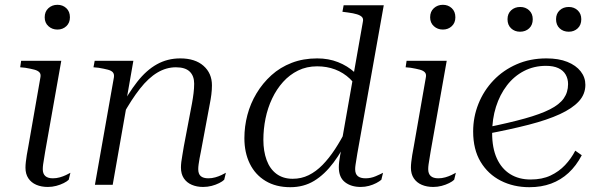

<svg xmlns="http://www.w3.org/2000/svg" viewBox="-20 -769 2482 799"><path d="M86 -71Q86 -82 87.5 -95Q89 -108 91.5 -124Q94 -140 98 -160L148 -446Q151 -460 144.5 -467.5Q138 -475 123.5 -479Q109 -483 85 -487L64 -489L68 -516H235L168 -138Q166 -124 163.5 -110Q161 -96 159.5 -85Q158 -74 158 -65Q158 -46 168.5 -36.5Q179 -27 200 -27Q215 -27 229 -31Q243 -35 254.5 -40.5Q266 -46 273 -50L266 -21Q259 -14 245 -7Q231 0 214 4.5Q197 9 179 9Q152 9 131 0Q110 -9 98 -27Q86 -45 86 -71ZM166 -697Q166 -721 181.5 -735Q197 -749 219 -749Q241 -749 256 -735Q271 -721 271 -697Q271 -674 256 -660Q241 -646 219 -646Q197 -646 181.5 -660Q166 -674 166 -697Z M375 0H449L510 -347L507 -356L535 -516H374L369 -489L390 -487Q414 -483 429 -479Q444 -475 450 -467.5Q456 -460 454 -447ZM816 -138 853 -336Q857 -356 859.5 -375.5Q862 -395 862 -414Q862 -464 827 -495Q792 -526 730 -526Q677 -526 633 -501.5Q589 -477 551 -428.5Q513 -380 476 -310L490 -288Q527 -355 562.5 -400Q598 -445 635 -467Q672 -489 712 -489Q751 -489 769.5 -471Q788 -453 788 -421Q788 -402 785.5 -381.5Q783 -361 779 -339L745 -160Q742 -140 739 -124Q736 -108 734.5 -95Q733 -82 733 -72Q733 -45 745 -27Q757 -9 778 0Q799 9 825 9Q844 9 861 4.5Q878 0 892 -7Q906 -14 913 -21L920 -50Q913 -46 901.5 -40.5Q890 -35 876 -31Q862 -27 847 -27Q826 -27 815.5 -36Q805 -45 805 -65Q805 -74 806.5 -85Q808 -96 810.5 -110Q813 -124 816 -138Z M1188 10Q1128 10 1085 -16Q1042 -42 1019.5 -88Q997 -134 997 -194Q997 -243 1009.5 -290.5Q1022 -338 1047.5 -380.5Q1073 -423 1109.5 -456Q1146 -489 1194 -507.5Q1242 -526 1300 -526Q1347 -526 1386.5 -510.5Q1426 -495 1455.5 -468Q1485 -441 1501 -405L1479 -376Q1464 -415 1436.5 -441Q1409 -467 1374.5 -480Q1340 -493 1300 -493Q1256 -493 1220.5 -475.5Q1185 -458 1158 -428Q1131 -398 1112.5 -359Q1094 -320 1085 -276Q1076 -232 1076 -187Q1076 -140 1089.5 -103Q1103 -66 1130.5 -45.5Q1158 -25 1198 -25Q1234 -25 1264.5 -40Q1295 -55 1322 -82.5Q1349 -110 1374 -148Q1399 -186 1422 -232L1438 -211Q1405 -142 1368 -92.5Q1331 -43 1287.5 -16.5Q1244 10 1188 10ZM1481 9Q1441 9 1415.5 -11Q1390 -31 1390 -73Q1390 -84 1391.5 -96Q1393 -108 1395.5 -123Q1398 -138 1402 -155L1398 -156L1490 -678Q1493 -691 1486.5 -698Q1480 -705 1465.5 -709.5Q1451 -714 1428 -717L1405 -720L1410 -747H1577L1467 -130Q1465 -117 1463 -105Q1461 -93 1459.5 -83Q1458 -73 1458 -65Q1458 -45 1469 -36Q1480 -27 1501 -27Q1523 -27 1543 -35.5Q1563 -44 1574 -50L1567 -21Q1559 -14 1545.5 -7Q1532 0 1515.5 4.5Q1499 9 1481 9Z M1690 -71Q1690 -82 1691.5 -95Q1693 -108 1695.5 -124Q1698 -140 1702 -160L1752 -446Q1755 -460 1748.5 -467.5Q1742 -475 1727.5 -479Q1713 -483 1689 -487L1668 -489L1672 -516H1839L1772 -138Q1770 -124 1767.5 -110Q1765 -96 1763.5 -85Q1762 -74 1762 -65Q1762 -46 1772.5 -36.5Q1783 -27 1804 -27Q1819 -27 1833 -31Q1847 -35 1858.5 -40.5Q1870 -46 1877 -50L1870 -21Q1863 -14 1849 -7Q1835 0 1818 4.5Q1801 9 1783 9Q1756 9 1735 0Q1714 -9 1702 -27Q1690 -45 1690 -71ZM1770 -697Q1770 -721 1785.5 -735Q1801 -749 1823 -749Q1845 -749 1860 -735Q1875 -721 1875 -697Q1875 -674 1860 -660Q1845 -646 1823 -646Q1801 -646 1785.5 -660Q1770 -674 1770 -697Z M2183 10Q2117 10 2064 -17Q2011 -44 1980 -95.5Q1949 -147 1949 -222Q1949 -282 1971 -337Q1993 -392 2033.5 -434.5Q2074 -477 2130 -501.5Q2186 -526 2254 -526Q2305 -526 2341 -511.5Q2377 -497 2396.5 -472Q2416 -447 2416 -416Q2416 -377 2389 -347.5Q2362 -318 2310 -294Q2258 -270 2180.5 -250Q2103 -230 2002 -211L2007 -239Q2100 -258 2164.5 -276Q2229 -294 2268.5 -314Q2308 -334 2326 -359.5Q2344 -385 2344 -419Q2344 -441 2334 -458.5Q2324 -476 2303.5 -485.5Q2283 -495 2252 -495Q2202 -495 2160.5 -473.5Q2119 -452 2089.5 -413.5Q2060 -375 2044 -324.5Q2028 -274 2028 -215Q2028 -153 2047.5 -110Q2067 -67 2103 -44.5Q2139 -22 2188 -22Q2236 -22 2271 -38.5Q2306 -55 2331.5 -82Q2357 -109 2374 -142L2401 -123Q2378 -79 2346 -49.5Q2314 -20 2273.5 -5Q2233 10 2183 10ZM2144 -637Q2167 -637 2182 -651Q2197 -665 2197 -689Q2197 -712 2182 -726Q2167 -740 2145 -740Q2122 -740 2107 -726Q2092 -712 2092 -689Q2092 -665 2107 -651Q2122 -637 2144 -637ZM2347 -637Q2369 -637 2384 -651Q2399 -665 2399 -689Q2399 -712 2384 -726Q2369 -740 2347 -740Q2324 -740 2309 -726Q2294 -712 2294 -689Q2294 -665 2309 -651Q2324 -637 2347 -637Z"/></svg>

Font: Roboto Serif 120pt Expanded Light
Style: Italic
Weight: 300
Width: 7
Italic angle: -10°
Designer: Greg Gazdowicz
Foundry: Commercial Type
Version: Version 1.008